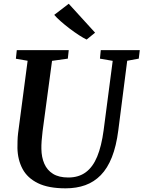

<svg xmlns="http://www.w3.org/2000/svg" viewBox="-20 -1016 782 1046"><path d="M673 -685 624.5 -306Q613.5 -220 589.5 -159.5Q565.5 -99 529 -61.8Q492.5 -24.5 444.5 -7.2Q396.5 10 337.5 10Q244 10 186.8 -18Q129.5 -46 103 -95.5Q76.5 -145 75 -209Q75 -228 75.5 -248.2Q76 -268.5 78.5 -290L130.5 -685L66.5 -696L71.5 -743H354.5L349.5 -696.5L263.5 -684.5L212 -301Q208.5 -273 206.8 -248.5Q205 -224 205.5 -205Q206 -159.5 221.5 -124Q237 -88.5 269 -68.8Q301 -49 352 -49Q408.5 -49 447.2 -77.5Q486 -106 509.5 -163Q533 -220 544.5 -306L594 -684.5L524.5 -696.5L529 -743H741.5L736 -696.5ZM452 -800.5Q435 -808.5 410.2 -824.5Q385.5 -840.5 359.5 -860.2Q333.5 -880 311 -899.8Q288.5 -919.5 275.5 -935L354.5 -995.5L498 -838Z"/></svg>

Font: Merriweather 20pt SemiBold
Style: Italic
Weight: 600
Italic angle: -7.8°
Version: Version 2.101